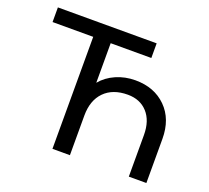

<svg xmlns="http://www.w3.org/2000/svg" viewBox="-120 -850 1085 999"><g transform="rotate(20 422.5 -350.5)"><path d="M38.1 -701.2H585V-620.1H359.9V-400.9Q391.6 -439.5 441.2 -461.2Q490.7 -482.9 547.9 -482.9Q652.8 -482.9 718 -418.2Q783.2 -353.5 783.2 -244.1V0H686V-230Q686 -309.1 645.3 -354Q604.5 -398.9 536.1 -398.9Q453.1 -398.9 406.5 -351.3Q359.9 -303.7 359.9 -219.2V0H263.2V-620.1H38.1Z"/></g></svg>

Font: LT Superior Med
Style: Regular
Weight: 500
Designer: Daniel Lyons
Foundry: LyonsType
Version: Version 1.000